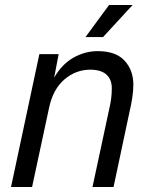

<svg xmlns="http://www.w3.org/2000/svg" viewBox="-20 -746 609 766"><path d="M24 0 137 -530H214L196 -436Q227 -490 273 -516Q319 -542 370 -542Q442 -542 477 -504Q512 -466 512 -408Q512 -383 507.5 -354.5Q503 -326 498 -306L433 0H349L417 -317Q421 -334 423.5 -353Q426 -372 426 -394Q426 -429 404.5 -448.5Q383 -468 340 -468Q283 -468 237.5 -429.5Q192 -391 176 -317L108 0ZM321 -598 415 -726H509L391 -598Z"/></svg>

Font: Geist Regular
Style: Italic
Weight: 400
Italic angle: -12°
Designer: Basement.studio, Andrés Briganti, Mateo Zaragoza
Foundry: Basement.studio, Vercel, Andrés Briganti, Guido Ferreyra, Mateo Zaragoza
Version: Version 1.500; ttfautohint (v1.8.4.7-5d5b)